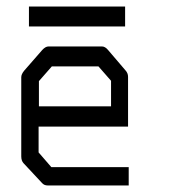

<svg xmlns="http://www.w3.org/2000/svg" viewBox="-20 -618 526 587"><path d="M98 -231V-152L137 -107H373.5V-51H126Q114.5 -51 108 -59L52 -119Q45 -126.5 45 -140V-382Q45 -391 54 -402L109 -465Q119 -476 128.5 -476H291.5Q301.5 -476 310.5 -465L363.5 -403Q371.5 -394.5 371.5 -383V-231ZM99 -293H319.5V-371L281 -415H138.5L99 -370ZM68.5 -598H362.5V-537H68.5Z"/></svg>

Font: 3270 Nerd Font Mono SemCond
Style: Regular
Weight: 400
Monospace: yes
Version: Version 3.0.1;Nerd Fonts 3.1.1